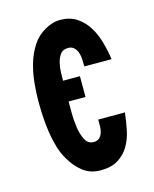

<svg xmlns="http://www.w3.org/2000/svg" viewBox="-85 -556 502 626"><g transform="rotate(-15 166.5 -243.0)"><path d="M303 -151Q300 -122 294 -93Q288 -64 274.5 -41Q261 -18 238 -3.5Q215 11 179 11Q144 11 120 -7.5Q96 -26 79 -55Q66 -76 58.5 -101.5Q51 -127 47 -153.5Q43 -180 41.5 -207Q40 -234 40 -258Q40 -285 43 -318Q46 -351 55 -382.5Q64 -414 81 -440.5Q98 -467 125 -482Q137 -489 150 -493Q163 -497 177 -497Q209 -497 232 -482Q255 -467 270 -443Q285 -419 293.5 -389Q302 -359 306 -330H214V-333Q214 -342 213.5 -354Q213 -366 209.5 -376.5Q206 -387 198.5 -394.5Q191 -402 178 -402Q161 -402 152.5 -391Q144 -380 140 -364Q136 -348 135.5 -331.5Q135 -315 135 -303H192V-233H135Q135 -221 135 -196Q135 -171 138.5 -146Q142 -121 151.5 -102.5Q161 -84 180 -84Q193 -84 200 -91Q207 -98 210 -108Q213 -118 213 -130Q213 -142 213 -151Z"/></g></svg>

Font: Osterbar
Style: Regular
Weight: 500
Width: 3
Designer: Peter Wiegel, Basierend auf Erbar schmal-halbfette Grotesk v. Jacob Erbar
Foundry: Peter Wiegel
Version: Version 1.0